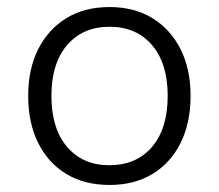

<svg xmlns="http://www.w3.org/2000/svg" viewBox="-20 -517 621 545"><path d="M291 8Q220 8 168.5 -23Q117 -54 88.5 -111Q60 -168 60 -245Q60 -321 88.5 -377.5Q117 -434 168.5 -465.5Q220 -497 291 -497Q361 -497 412.5 -465.5Q464 -434 492.5 -377.5Q521 -321 521 -245Q521 -168 492.5 -111Q464 -54 412.5 -23Q361 8 291 8ZM290 -48Q367 -48 411.5 -100Q456 -152 456 -245Q456 -337 411.5 -389Q367 -441 291 -441Q215 -441 170.5 -389Q126 -337 126 -245Q126 -152 170.5 -100Q215 -48 290 -48Z"/></svg>

Font: Nunito Sans 10pt Light
Style: Regular
Weight: 300
Designer: Vernon Adams
Foundry: Vernon Adams
Version: Version 3.101;gftools[0.9.27]